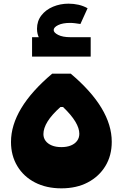

<svg xmlns="http://www.w3.org/2000/svg" viewBox="-20 -1028 670 1048"><path d="M265 -626H366Q590 -437 590 -254Q590 -179 555.5 -122Q521 -65 459.5 -32.5Q398 0 315 0Q233 0 171 -32Q109 -64 74.5 -121.5Q40 -179 40 -253Q40 -436 265 -626ZM310 -444Q262 -401 239.5 -364.5Q217 -328 217 -296Q217 -275 229 -259Q241 -243 263 -234Q285 -225 315 -225Q345 -225 367 -234Q389 -243 401 -259.5Q413 -276 413 -298Q413 -328 391 -364.5Q369 -401 324 -444ZM364 -749Q283 -749 232.5 -780.5Q182 -812 182 -871Q182 -913 206 -944Q230 -975 269.5 -991.5Q309 -1008 354 -1008Q382 -1008 408.5 -1002Q435 -996 458 -983L419 -897Q406 -899 391 -901Q376 -903 363 -903Q322 -903 297.5 -891Q273 -879 273 -864Q273 -850 297.5 -837.5Q322 -825 364 -825ZM155 -719V-825H475V-719Z"/></svg>

Font: Alexandria Black
Style: Regular
Weight: 900
Designer: Mohamed Gaber
Foundry: Kief Type Foundry
Version: Version 5.100